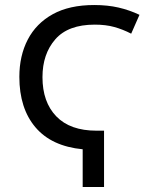

<svg xmlns="http://www.w3.org/2000/svg" viewBox="-20 -744 604 764"><path d="M309 0V-150Q185 -162 121 -237.5Q57 -313 57 -438Q57 -522 90.5 -586.5Q124 -651 190 -687.5Q256 -724 355 -724Q408 -724 451.5 -714Q495 -704 535 -685L502 -610Q469 -627 435 -636.5Q401 -646 357 -646Q251 -646 200 -587.5Q149 -529 149 -437Q149 -338 204 -281Q259 -224 364 -224H394V0Z"/></svg>

Font: Noto Sans SemiCondensed
Style: Regular
Weight: 400
Width: 4
Designer: Monotype Design Team
Foundry: Monotype Imaging Inc.
Version: Version 2.013; ttfautohint (v1.8.4.7-5d5b)